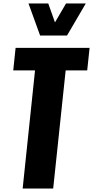

<svg xmlns="http://www.w3.org/2000/svg" viewBox="-20 -1085 536 1105"><path d="M210.9 -880.4 144 -1064.9H257.8L296.4 -956.1L359.9 -1064.9H473.6L365.7 -880.4ZM110.4 0 181.6 -679.7H56.2L69.8 -809.6H495.6L481.9 -679.7H357.9L286.1 0Z"/></svg>

Font: Oswald
Style: Bold
Weight: 700
Designer: Vernon Adams
Foundry: Vernon Adams
Version: 3.0; ttfautohint (v0.94.23-7a4d-dirty) -l 8 -r 50 -G 200 -x 